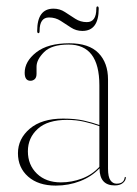

<svg xmlns="http://www.w3.org/2000/svg" viewBox="-20 -571 427 599"><path d="M36 -93Q36 -138 73 -169.5Q110 -201 177 -201Q214 -201 240.8 -195Q267.5 -189 290 -181V-305Q290 -432 194 -432Q141 -432 117.5 -408.5Q94 -385 94 -363V-341Q94 -329 88.2 -324Q82.5 -319 75 -319Q57 -319 57 -344Q57 -379.5 93.2 -407.8Q129.5 -436 196 -436Q257.5 -436 287.2 -405.5Q317 -375 317 -323V-45Q317 -19 324.5 -8.5Q332 2 343.5 2Q366.5 2 369 -17Q369 -19 371 -19Q372.5 -19 372.5 -17Q372.5 -8 363.5 -0.2Q354.5 7.5 338 7.5Q290.5 7.5 290.5 -46Q266 -20 230.2 -6Q194.5 8 154 8Q99.5 8 67.8 -20Q36 -48 36 -93ZM67 -99Q67 -56.5 95.2 -29.2Q123.5 -2 170 -2Q203.5 -2 235.2 -13.8Q267 -25.5 290 -50.5V-177.5Q268 -185.5 243 -191.2Q218 -197 189 -197Q128.5 -197 97.8 -169Q67 -141 67 -99ZM237 -474.5Q217.5 -474.5 201.5 -485Q185.5 -495.5 169.2 -506Q153 -516.5 133 -516.5Q103.5 -516.5 103.5 -474.5Q103.5 -467.5 100 -467.5Q96 -467.5 96 -474.5Q96 -544 147 -544Q166.5 -544 182.5 -533.5Q198.5 -523 214.8 -512.5Q231 -502 251 -502Q280.5 -502 280.5 -544Q280.5 -551 284 -551Q288 -551 288 -544Q288 -474.5 237 -474.5Z"/></svg>

Font: Fraunces 144pt Thin
Style: Regular
Weight: 100
Version: Version 1.000;[f99f86859]